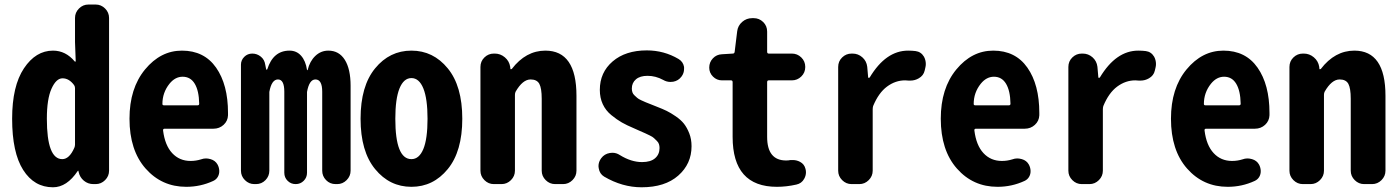

<svg xmlns="http://www.w3.org/2000/svg" viewBox="-20 -792 6020 826"><path d="M208 13.7Q127 13.7 79.6 -61Q32.2 -135.7 32.2 -281.2Q32.2 -421.9 83 -498Q133.8 -574.2 208 -574.2Q262.7 -574.2 301.8 -527.3Q302.7 -526.4 304.2 -526.9Q305.7 -527.3 305.7 -529.3L302.7 -611.3V-714.8Q302.7 -738.3 319.8 -755.4Q336.9 -772.5 360.4 -772.5H391.6Q415 -772.5 432.1 -755.4Q449.2 -738.3 449.2 -714.8V-57.6Q449.2 -34.2 432.1 -17.1Q415 0 391.6 0H381.8Q358.4 0 340.8 -14.6Q323.2 -29.3 318.4 -51.8L317.4 -56.6Q317.4 -57.6 316.4 -57.6Q315.4 -57.6 314.5 -56.6Q267.6 13.7 208 13.7ZM248 -107.4Q278.3 -107.4 299.8 -156.2Q302.7 -163.1 302.7 -169.9V-413.1Q302.7 -419.9 298.8 -425.8Q277.3 -455.1 249 -455.1Q221.7 -455.1 201.7 -410.6Q181.6 -366.2 181.6 -281.2Q181.6 -107.4 248 -107.4Z M781.2 11.7Q675.8 11.7 606.4 -66.9Q537.1 -145.5 537.1 -281.2Q537.1 -412.1 604 -493.2Q670.9 -574.2 762.7 -574.2Q858.4 -574.2 909.7 -501Q960.9 -427.7 960.9 -306.6Q960.9 -301.8 960.9 -295.9Q960 -271.5 941.9 -254.9Q923.8 -238.3 898.4 -238.3H688.5Q680.7 -238.3 681.6 -230.5Q689.5 -167 720.7 -133.3Q752 -99.6 799.8 -99.6Q823.2 -99.6 844.7 -106.4Q855.5 -110.4 866.2 -110.4Q875 -110.4 885.7 -107.4Q906.2 -101.6 916 -84Q922.9 -71.3 923.3 -57.1Q923.8 -43 917 -31.2Q910.2 -19.5 897.5 -13.7Q842.8 11.7 781.2 11.7ZM678.7 -344.7Q678.7 -338.9 685.5 -338.9H830.1Q836.9 -338.9 836.9 -345.7Q836.9 -345.7 836.9 -346.7Q835.9 -401.4 817.9 -431.6Q799.8 -461.9 765.6 -461.9Q733.4 -461.9 709 -431.6Q678.7 -393.6 678.7 -344.7Z M1074.2 0Q1050.8 0 1033.7 -17.1Q1016.6 -34.2 1016.6 -57.6V-513.7Q1016.6 -533.2 1030.8 -547.4Q1044.9 -561.5 1065.4 -561.5Q1085.9 -561.5 1102.1 -548.3Q1118.2 -535.2 1121.1 -513.7L1125 -494.1Q1125 -492.2 1127 -492.2Q1128.9 -492.2 1129.9 -494.1Q1155.3 -574.2 1225.6 -574.2Q1255.9 -574.2 1275.4 -552.2Q1294.9 -530.3 1300.8 -491.2Q1300.8 -490.2 1302.2 -490.2Q1303.7 -490.2 1303.7 -491.2Q1312.5 -528.3 1336.4 -551.3Q1360.4 -574.2 1392.6 -574.2Q1438.5 -574.2 1463.4 -534.7Q1488.3 -495.1 1488.3 -422.9V-57.6Q1488.3 -34.2 1471.2 -17.1Q1454.1 0 1430.7 0H1423.8Q1399.4 0 1382.8 -17.1Q1366.2 -34.2 1366.2 -57.6V-397.5Q1366.2 -450.2 1336.9 -450.2Q1310.5 -450.2 1300.8 -396.5V-48.8Q1300.8 -28.3 1286.6 -14.2Q1272.5 0 1252 0Q1231.4 0 1217.3 -14.2Q1203.1 -28.3 1203.1 -48.8V-397.5Q1203.1 -450.2 1175.8 -450.2Q1148.4 -450.2 1138.7 -396.5V-57.6Q1138.7 -34.2 1122.1 -17.1Q1105.5 0 1081.1 0Z M1906.2 -64.5Q1843.8 11.7 1750 11.7Q1656.2 11.7 1593.8 -64.5Q1531.2 -140.6 1531.2 -281.2Q1531.2 -421.9 1593.8 -498Q1656.2 -574.2 1750 -574.2Q1843.8 -574.2 1906.2 -498Q1968.8 -421.9 1968.8 -281.2Q1968.8 -140.6 1906.2 -64.5ZM1750 -107.4Q1783.2 -107.4 1801.3 -150.9Q1819.3 -194.3 1819.3 -281.2Q1819.3 -367.2 1801.3 -411.6Q1783.2 -456.1 1750 -456.1Q1716.8 -456.1 1698.7 -411.6Q1680.7 -367.2 1680.7 -281.2Q1680.7 -107.4 1750 -107.4Z M2104.5 0Q2081.1 0 2064 -17.1Q2046.9 -34.2 2046.9 -57.6V-503.9Q2046.9 -528.3 2064 -544.9Q2081.1 -561.5 2104.5 -561.5H2108.4Q2132.8 -561.5 2151.9 -545.4Q2170.9 -529.3 2174.8 -504.9L2175.8 -496.1Q2175.8 -494.1 2177.7 -494.1Q2179.7 -494.1 2181.6 -495.1Q2242.2 -574.2 2326.2 -574.2Q2460 -574.2 2460 -379.9V-57.6Q2460 -34.2 2442.9 -17.1Q2425.8 0 2402.3 0H2368.2Q2344.7 0 2327.6 -17.1Q2310.5 -34.2 2310.5 -57.6V-367.2Q2310.5 -412.1 2300.3 -431.2Q2290 -450.2 2262.7 -450.2Q2228.5 -450.2 2198.2 -397.5Q2195.3 -391.6 2195.3 -383.8V-57.6Q2195.3 -34.2 2178.2 -17.1Q2161.1 0 2137.7 0Z M2740.2 13.7Q2657.2 13.7 2579.1 -32.2Q2559.6 -43.9 2555.7 -68.4Q2554.7 -73.2 2554.7 -77.1Q2554.7 -95.7 2566.4 -111.3Q2580.1 -129.9 2603.5 -133.8Q2609.4 -134.8 2614.3 -134.8Q2631.8 -134.8 2646.5 -125Q2695.3 -94.7 2742.2 -94.7Q2779.3 -94.7 2798.3 -111.3Q2817.4 -127.9 2817.4 -155.3Q2817.4 -164.1 2814.9 -171.9Q2812.5 -179.7 2805.2 -186.5Q2797.9 -193.4 2793 -198.2Q2788.1 -203.1 2774.9 -209.5Q2761.7 -215.8 2755.4 -218.8Q2749 -221.7 2731 -229.5Q2712.9 -237.3 2707 -240.2Q2676.8 -252.9 2655.3 -265.1Q2633.8 -277.3 2609.9 -296.9Q2585.9 -316.4 2573.2 -343.8Q2560.5 -371.1 2560.5 -405.3Q2560.5 -480.5 2615.7 -527.8Q2670.9 -575.2 2762.7 -575.2Q2836.9 -575.2 2899.4 -538.1Q2918.9 -526.4 2922.9 -503.9Q2922.9 -499 2922.9 -495.1Q2922.9 -477.5 2912.1 -462.9Q2898.4 -444.3 2876 -440.4Q2870.1 -439.5 2864.3 -439.5Q2847.7 -439.5 2833 -448.2Q2800.8 -465.8 2765.6 -465.8Q2733.4 -465.8 2715.8 -450.7Q2698.2 -435.5 2698.2 -411.1Q2698.2 -402.3 2700.7 -395Q2703.1 -387.7 2709.5 -381.8Q2715.8 -376 2721.2 -371.1Q2726.6 -366.2 2738.3 -360.8Q2750 -355.5 2757.8 -352.1Q2765.6 -348.6 2781.2 -342.8Q2796.9 -336.9 2805.7 -333Q2831.1 -323.2 2848.1 -314.9Q2865.2 -306.6 2887.2 -291.5Q2909.2 -276.4 2922.4 -259.8Q2935.5 -243.2 2945.3 -218.3Q2955.1 -193.4 2955.1 -163.1Q2955.1 -86.9 2897.9 -36.6Q2840.8 13.7 2740.2 13.7Z M3322.3 11.7Q3131.8 11.7 3131.8 -203.1V-438.5Q3131.8 -446.3 3125 -446.3H3085.9Q3063.5 -446.3 3047.4 -462.4Q3031.2 -478.5 3031.2 -501Q3031.2 -524.4 3046.9 -541Q3062.5 -557.6 3085.9 -558.6L3132.8 -561.5Q3139.6 -561.5 3140.6 -569.3L3151.4 -657.2Q3154.3 -681.6 3172.9 -697.8Q3191.4 -713.9 3215.8 -713.9H3222.7Q3246.1 -713.9 3263.2 -697.3Q3280.3 -680.7 3280.3 -656.2V-569.3Q3280.3 -561.5 3287.1 -561.5H3386.7Q3410.2 -561.5 3427.2 -544.9Q3444.3 -528.3 3444.3 -503.9Q3444.3 -479.5 3427.2 -462.9Q3410.2 -446.3 3386.7 -446.3H3287.1Q3280.3 -446.3 3280.3 -438.5V-203.1Q3280.3 -101.6 3362.3 -101.6Q3372.1 -101.6 3380.9 -103.5Q3385.7 -103.5 3390.6 -103.5Q3407.2 -103.5 3421.9 -95.7Q3440.4 -85.9 3445.3 -65.4Q3447.3 -58.6 3447.3 -50.8Q3447.3 -36.1 3439.5 -22.5Q3428.7 -2.9 3406.2 2Q3363.3 11.7 3322.3 11.7Z M3643.6 0Q3620.1 0 3603 -17.1Q3585.9 -34.2 3585.9 -57.6V-503.9Q3585.9 -528.3 3603 -544.9Q3620.1 -561.5 3643.6 -561.5H3647.5Q3671.9 -561.5 3689.9 -545.4Q3708 -529.3 3710.9 -504.9L3714.8 -460Q3714.8 -457 3717.3 -457Q3719.7 -457 3721.7 -459Q3791 -574.2 3886.7 -574.2Q3904.3 -574.2 3918.9 -572.3Q3942.4 -569.3 3955.1 -547.9Q3962.9 -533.2 3962.9 -516.6Q3962.9 -508.8 3960.9 -501L3958 -488.3Q3953.1 -466.8 3932.6 -455.1Q3916 -445.3 3896.5 -445.3Q3892.6 -445.3 3888.7 -445.3Q3881.8 -446.3 3874 -446.3Q3832 -446.3 3795.9 -419.4Q3759.8 -392.6 3736.3 -335.9Q3734.4 -329.1 3734.4 -321.3V-57.6Q3734.4 -34.2 3717.3 -17.1Q3700.2 0 3676.8 0Z M4271.5 11.7Q4166 11.7 4096.7 -66.9Q4027.3 -145.5 4027.3 -281.2Q4027.3 -412.1 4094.2 -493.2Q4161.1 -574.2 4252.9 -574.2Q4348.6 -574.2 4399.9 -501Q4451.2 -427.7 4451.2 -306.6Q4451.2 -301.8 4451.2 -295.9Q4450.2 -271.5 4432.1 -254.9Q4414.1 -238.3 4388.7 -238.3H4178.7Q4170.9 -238.3 4171.9 -230.5Q4179.7 -167 4210.9 -133.3Q4242.2 -99.6 4290 -99.6Q4313.5 -99.6 4335 -106.4Q4345.7 -110.4 4356.4 -110.4Q4365.2 -110.4 4376 -107.4Q4396.5 -101.6 4406.2 -84Q4413.1 -71.3 4413.6 -57.1Q4414.1 -43 4407.2 -31.2Q4400.4 -19.5 4387.7 -13.7Q4333 11.7 4271.5 11.7ZM4168.9 -344.7Q4168.9 -338.9 4175.8 -338.9H4320.3Q4327.1 -338.9 4327.1 -345.7Q4327.1 -345.7 4327.1 -346.7Q4326.2 -401.4 4308.1 -431.6Q4290 -461.9 4255.9 -461.9Q4223.6 -461.9 4199.2 -431.6Q4168.9 -393.6 4168.9 -344.7Z M4633.8 0Q4610.4 0 4593.3 -17.1Q4576.2 -34.2 4576.2 -57.6V-503.9Q4576.2 -528.3 4593.3 -544.9Q4610.4 -561.5 4633.8 -561.5H4637.7Q4662.1 -561.5 4680.2 -545.4Q4698.2 -529.3 4701.2 -504.9L4705.1 -460Q4705.1 -457 4707.5 -457Q4710 -457 4711.9 -459Q4781.2 -574.2 4877 -574.2Q4894.5 -574.2 4909.2 -572.3Q4932.6 -569.3 4945.3 -547.9Q4953.1 -533.2 4953.1 -516.6Q4953.1 -508.8 4951.2 -501L4948.2 -488.3Q4943.4 -466.8 4922.9 -455.1Q4906.2 -445.3 4886.7 -445.3Q4882.8 -445.3 4878.9 -445.3Q4872.1 -446.3 4864.3 -446.3Q4822.3 -446.3 4786.1 -419.4Q4750 -392.6 4726.6 -335.9Q4724.6 -329.1 4724.6 -321.3V-57.6Q4724.6 -34.2 4707.5 -17.1Q4690.4 0 4667 0Z M5261.7 11.7Q5156.2 11.7 5086.9 -66.9Q5017.6 -145.5 5017.6 -281.2Q5017.6 -412.1 5084.5 -493.2Q5151.4 -574.2 5243.2 -574.2Q5338.9 -574.2 5390.1 -501Q5441.4 -427.7 5441.4 -306.6Q5441.4 -301.8 5441.4 -295.9Q5440.4 -271.5 5422.4 -254.9Q5404.3 -238.3 5378.9 -238.3H5168.9Q5161.1 -238.3 5162.1 -230.5Q5169.9 -167 5201.2 -133.3Q5232.4 -99.6 5280.3 -99.6Q5303.7 -99.6 5325.2 -106.4Q5335.9 -110.4 5346.7 -110.4Q5355.5 -110.4 5366.2 -107.4Q5386.7 -101.6 5396.5 -84Q5403.3 -71.3 5403.8 -57.1Q5404.3 -43 5397.5 -31.2Q5390.6 -19.5 5377.9 -13.7Q5323.2 11.7 5261.7 11.7ZM5159.2 -344.7Q5159.2 -338.9 5166 -338.9H5310.5Q5317.4 -338.9 5317.4 -345.7Q5317.4 -345.7 5317.4 -346.7Q5316.4 -401.4 5298.3 -431.6Q5280.3 -461.9 5246.1 -461.9Q5213.9 -461.9 5189.5 -431.6Q5159.2 -393.6 5159.2 -344.7Z M5585 0Q5561.5 0 5544.4 -17.1Q5527.3 -34.2 5527.3 -57.6V-503.9Q5527.3 -528.3 5544.4 -544.9Q5561.5 -561.5 5585 -561.5H5588.9Q5613.3 -561.5 5632.3 -545.4Q5651.4 -529.3 5655.3 -504.9L5656.2 -496.1Q5656.2 -494.1 5658.2 -494.1Q5660.2 -494.1 5662.1 -495.1Q5722.7 -574.2 5806.6 -574.2Q5940.4 -574.2 5940.4 -379.9V-57.6Q5940.4 -34.2 5923.3 -17.1Q5906.2 0 5882.8 0H5848.6Q5825.2 0 5808.1 -17.1Q5791 -34.2 5791 -57.6V-367.2Q5791 -412.1 5780.8 -431.2Q5770.5 -450.2 5743.2 -450.2Q5709 -450.2 5678.7 -397.5Q5675.8 -391.6 5675.8 -383.8V-57.6Q5675.8 -34.2 5658.7 -17.1Q5641.6 0 5618.2 0Z"/></svg>

Font: Gen Jyuu Gothic Monospace Bold
Style: Bold
Weight: 700
Designer: [Source Han Sans]
Ryoko NISHIZUKA  (kana & ideographs); Paul D. Hunt (Latin, Greek & Cyrillic); Wenlong ZHANG  (bopomofo
Version: Version 1.002.20150607